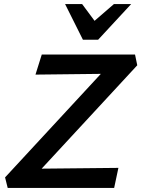

<svg xmlns="http://www.w3.org/2000/svg" viewBox="-20 -927 697 947"><path d="M18 0 5 -52 560 -652 594 -564 155 -559 186 -658H646L657 -605L103 -6L74 -94L564 -99L543 0ZM389 -731 423 -804 542 -907H627L464 -731ZM389 -731 301 -907H385L460 -806L464 -731Z"/></svg>

Font: Ysabeau Office
Style: Bold Italic
Weight: 700
Italic angle: -12°
Designer: Christian Thalmann (Catharsis Fonts)
Version: Version 2.001;gftools[0.9.30]; featfreeze: tnum,lnum,ss02